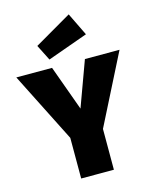

<svg xmlns="http://www.w3.org/2000/svg" viewBox="-156 -1076 932 1168"><g transform="rotate(-15 310.0 -492.0)"><path d="M392 -984 158 -848 208 -749 462 -840ZM635 -696H417L313 -412L210 -696H-15L207 -256V0H413V-257Z"/></g></svg>

Font: Fira Sans Heavy
Style: Regular
Weight: 900
Designer: bBox Type GmbH & Carrois Corporate GbR & Edenspiekermann AG
Foundry: bBox Type GmbH & Carrois Corporate GbR & Edenspiekermann AG
Version: Version 4.300;PS 004.300;hotconv 1.0.88;makeotf.lib2.5.64775